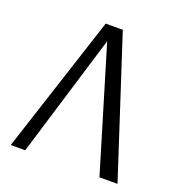

<svg xmlns="http://www.w3.org/2000/svg" viewBox="-126 -801 853 909"><g transform="rotate(20 300.5 -347.0)"><path d="M27 0H100L288 -618L474 0H565L339 -694H253Z"/></g></svg>

Font: KpMath
Style: Sans
Weight: 400
Version: Version 0.64